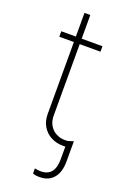

<svg xmlns="http://www.w3.org/2000/svg" viewBox="-162 -714 655 967"><g transform="rotate(20 166.0 -230.0)"><path d="M256.8 -501H145.5V-118.2Q145.5 -87.9 158.4 -66.2Q171.4 -44.4 193.1 -33Q214.8 -21.5 240.2 -21.5L255.4 -22L285.2 -31.2V76.2Q285.2 134.8 258.5 166Q231.9 197.3 184.6 197.3Q158.2 197.3 147.5 191.4V164.1Q165 168 179.7 168Q253.9 168 253.9 76.2V8.8H239.3Q205.6 8.8 177 -6.1Q148.4 -21 131.3 -49.3Q114.3 -77.6 114.3 -115.2V-501H36.1V-530.3H114.3V-657.2H145.5V-530.3H256.8Z"/></g></svg>

Font: Pretendard JP Thin
Style: Regular
Weight: 100
Designer: Base glyphs from Inter by Rasmus Andersson; Hangeul glyphs from Noto Sans CJK(Source Han Sans) by Jang Soo-young and Kan
Foundry: Kil Hyung-jin
Version: Version 1.309